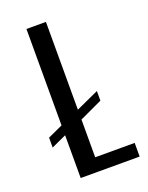

<svg xmlns="http://www.w3.org/2000/svg" viewBox="-117 -651 551 713"><g transform="rotate(-20 158.5 -294.5)"><path d="M77 0V-169L18 -142V-181L77 -208V-589H154V-242L244 -283V-245L154 -203V-54H310V0Z"/></g></svg>

Font: Alumni Sans Thin Medium
Style: Regular
Weight: 500
Version: Version 1.018